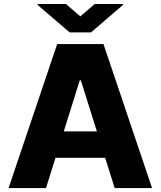

<svg xmlns="http://www.w3.org/2000/svg" viewBox="-20 -950 812 970"><path d="M212.4 0H23.4L268.8 -727.3H502.8L748.2 0H559.3L511.4 -152.7H260.3ZM302.2 -286.2H469.5L388.5 -544H382.8ZM313.2 -929.7 385.7 -867.2 458.5 -929.7H601.6V-925.4L439.6 -786.2H332L169.7 -925.4V-929.7Z"/></svg>

Font: Inter UI Extra Bold
Style: Regular
Weight: 800
Designer: Rasmus Andersson
Foundry: rsms
Version: 3.2;8d6f07862